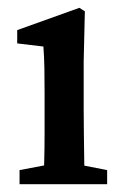

<svg xmlns="http://www.w3.org/2000/svg" viewBox="-20 -471 320 491"><path d="M91 0Q92 -21 93 -55.5Q94 -90 94 -127.5Q94 -165 94 -193V-236Q94 -274 93.5 -299Q93 -324 91 -352L24 -360V-394L183 -451L197 -442L194 -314V-193Q194 -165 194.5 -127.5Q195 -90 195.5 -55.5Q196 -21 197 0ZM30 0V-36L125 -54H162L254 -36V0Z"/></svg>

Font: Lisu Bosa SemiBold
Style: Regular
Weight: 600
Designer: David Morse, Annie Olsen, Victor Gaultney, Frank Grießhammer (Latin)
Foundry: SIL International
Version: Version 2.000